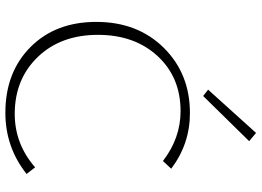

<svg xmlns="http://www.w3.org/2000/svg" viewBox="-146 -798 950 697"><g transform="rotate(90 328.5 -449.0)"><path d="M328 -712 305 -730 462 -904 492 -879ZM389 6Q242 6 150.5 -85Q59 -176 59 -324Q59 -474 153 -569Q247 -664 390 -664Q502 -664 592 -596L564 -566Q481 -630 383 -630Q260 -630 183 -546.5Q106 -463 106 -330Q106 -195 186.5 -111.5Q267 -28 393 -28Q502 -28 587 -102L611 -71Q514 6 389 6Z"/></g></svg>

Font: EauTestText Light
Style: Regular
Weight: 300
Designer: Christian Thalmann (Catharsis Fonts)
Version: Version 0.001;PS 000.001;hotconv 1.0.88;makeotf.lib2.5.64775